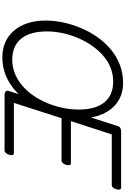

<svg xmlns="http://www.w3.org/2000/svg" viewBox="265 -1320 1074 1644"><g transform="rotate(90 802.0 -498.0)"><path d="M470 19Q399 19 341.5 -6.5Q284 -32 242.5 -80.5Q201 -129 178.5 -197.5Q156 -266 156 -351Q156 -424 172 -500.5Q188 -577 219 -651.5Q250 -726 295.5 -791.5Q341 -857 400.5 -907.5Q460 -958 533 -986.5Q606 -1015 691 -1015Q762 -1015 818 -988Q874 -961 913 -912Q952 -863 973 -795.5Q994 -728 994 -648Q994 -575 978.5 -498Q963 -421 932 -346Q901 -271 856 -205.5Q811 -140 752.5 -89Q694 -38 623.5 -9.5Q553 19 470 19ZM489 -66Q556 -66 613.5 -90Q671 -114 719 -156.5Q767 -199 804 -255Q841 -311 866.5 -375Q892 -439 905 -505Q918 -571 918 -635Q918 -707 902.5 -762Q887 -817 856.5 -854.5Q826 -892 781.5 -911Q737 -930 678 -930Q613 -930 555.5 -906Q498 -882 450.5 -839Q403 -796 365.5 -740Q328 -684 302 -620.5Q276 -557 262.5 -491.5Q249 -426 249 -363Q249 -292 264.5 -236.5Q280 -181 310 -143.5Q340 -106 385 -86Q430 -66 489 -66ZM799 0Q774 0 763.5 -9Q753 -18 760 -40L1060 -970Q1064 -984 1075.5 -991Q1087 -998 1107 -998H1587Q1598 -998 1602 -988Q1606 -978 1601 -958Q1595 -938 1585.5 -928Q1576 -918 1565 -918H1131L1017 -568H1378Q1389 -568 1393 -558Q1397 -548 1392 -528Q1386 -508 1376 -498Q1366 -488 1355 -488H992L861 -80H1291Q1302 -80 1306.5 -70.5Q1311 -61 1305 -40Q1300 -21 1290 -10.5Q1280 0 1269 0Z"/></g></svg>

Font: Playwrite AU VIC
Style: Regular
Weight: 400
Designer: Veronika Burian, José Scaglione
Foundry: TypeTogether
Version: Version 1.002